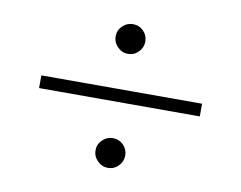

<svg xmlns="http://www.w3.org/2000/svg" viewBox="-64 -712 877 700"><g transform="rotate(10 375.0 -362.0)"><path d="M430 -151Q430 -129 414 -112.5Q398 -96 375 -96Q353 -96 336.5 -112.5Q320 -129 320 -151Q320 -174 336.5 -190Q353 -206 375 -206Q398 -206 414 -190Q430 -174 430 -151ZM673 -339H78V-386H673ZM430 -573Q430 -551 414 -534.5Q398 -518 375 -518Q353 -518 336.5 -534.5Q320 -551 320 -573Q320 -596 336.5 -612Q353 -628 375 -628Q398 -628 414 -612Q430 -596 430 -573Z"/></g></svg>

Font: Kaisei Decol
Style: Regular
Weight: 400
Designer: Font-Kai, 金井和夫
Foundry: KAZUO KANAI
Version: Version 5.003